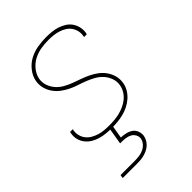

<svg xmlns="http://www.w3.org/2000/svg" viewBox="-223 -632 946 946"><g transform="rotate(-45 250.0 -159.0)"><path d="M195 8Q174 8 154 6Q134 4 115 -1.5Q96 -7 79.5 -17Q63 -27 51 -42Q39 -57 34 -76.5Q29 -96 33 -117Q33 -118 33.5 -120Q34 -122 34 -124H54Q53 -122 53 -120.5Q53 -119 52 -118Q49 -100 53.5 -83Q58 -66 68.5 -53Q79 -40 94 -31.5Q109 -23 125.5 -18Q142 -13 159.5 -11.5Q177 -10 195 -10Q213 -10 230.5 -11.5Q248 -13 266 -17.5Q284 -22 301.5 -30Q319 -38 333.5 -50Q348 -62 358 -78.5Q368 -95 371 -113Q375 -137 367 -159Q359 -181 344 -197.5Q329 -214 309.5 -225Q290 -236 268.5 -244.5Q247 -253 225 -260Q203 -267 183 -277Q163 -287 145 -300.5Q127 -314 114 -332.5Q101 -351 95 -373.5Q89 -396 93 -420Q98 -449 118 -474.5Q138 -500 165 -514Q192 -528 221.5 -533Q251 -538 280 -538Q300 -538 320 -536Q340 -534 358 -528Q376 -522 392 -512Q408 -502 418.5 -487Q429 -472 433.5 -453Q438 -434 435 -414Q434 -412 433.5 -410Q433 -408 433 -406H414Q414 -408 414.5 -409.5Q415 -411 415 -413Q418 -430 414 -446.5Q410 -463 400.5 -476Q391 -489 377 -497.5Q363 -506 347.5 -511Q332 -516 315 -518Q298 -520 280 -520Q255 -520 228.5 -516Q202 -512 177.5 -499.5Q153 -487 135 -465Q117 -443 112 -417Q108 -393 116 -371Q124 -349 139 -332.5Q154 -316 173.5 -305Q193 -294 214.5 -286Q236 -278 257.5 -270.5Q279 -263 299.5 -253Q320 -243 338 -229.5Q356 -216 369 -197.5Q382 -179 388 -156.5Q394 -134 390 -110Q387 -90 376 -71.5Q365 -53 349 -39Q333 -25 314 -15.5Q295 -6 275 -1Q255 4 235 6Q215 8 195 8ZM57 220 60 202H160Q175 202 190 200Q205 198 219.5 191.5Q234 185 244.5 173Q255 161 258 146Q260 132 253 119.5Q246 107 234 100.5Q222 94 207.5 92Q193 90 179 90H169L184 0H204L192 72Q209 73 225 76.5Q241 80 254.5 89Q268 98 274 113.5Q280 129 278 146Q276 158 269.5 170Q263 182 253 191Q243 200 231.5 205.5Q220 211 207.5 214.5Q195 218 182.5 219Q170 220 157 220Z"/></g></svg>

Font: Iosevka Curly Thin Oblique
Style: Regular
Weight: 100
Italic angle: -9°
Monospace: yes
Designer: Belleve Invis
Foundry: Belleve Invis
Version: Version 11.1.0; ttfautohint (v1.8.3)